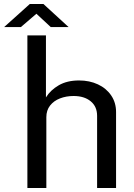

<svg xmlns="http://www.w3.org/2000/svg" viewBox="-60 -937 666 957"><path d="M76.5 -760.5H169V-451.5Q191.5 -488 233 -512Q274.5 -536 334 -536Q386 -536 428 -516.5Q470 -497 494.2 -461.2Q518.5 -425.5 518.5 -378.5V0H424V-359.5Q424 -406 392 -432.2Q360 -458.5 307 -458.5Q270 -458.5 239 -446.5Q208 -434.5 189.5 -410.8Q171 -387 171 -353V0H76.5ZM121.5 -868.5 44 -802H-39.5L88.5 -917H156.5L282 -802H193Z"/></svg>

Font: 1883 Sans
Style: Regular
Weight: 400
Designer: 1883 Sans project is a fork of Public Sans.
Version: Version 1.009